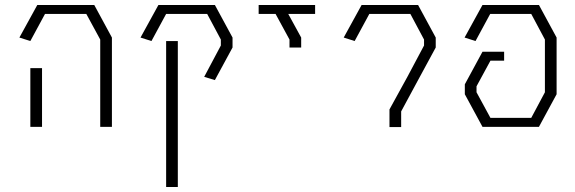

<svg xmlns="http://www.w3.org/2000/svg" viewBox="-20 -752 2311 772"><path d="M130 -732H357H359L430 -601V-242H383V-593L327 -696H161L102 -587L58 -601ZM102 -478H149V-242H102Z M617 -732H844L915 -601V-561L844 -430L801 -443L868 -569V-593L813 -696H648L589 -587L545 -601ZM648 -587H695V0H648Z M1020 -732H1119H1247V-696H1139L1191 -601V-561H1144V-593L1088 -696H1020Z M1434 -732H1661L1732 -601V-561L1661 -430L1593 -304V-241H1546V-312L1618 -443L1685 -569V-593L1630 -696H1465L1406 -587L1362 -601Z M1920 -732H2147L2218 -601V-373L2147 -242H1920L1849 -373V-413L1920 -544H2007V-508H1952L1896 -405V-381L1952 -278H2116L2171 -381V-593L2116 -696H1951L1892 -587L1848 -601Z"/></svg>

Font: Mixer
Style: Regular
Weight: 400
Version: Version 1.0